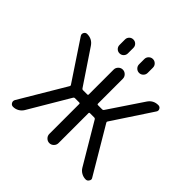

<svg xmlns="http://www.w3.org/2000/svg" viewBox="-228 -1167 1356 1356"><g transform="rotate(45 450.0 -489.0)"><path d="M406.2 -66.4V-365.2Q406.2 -373 398.4 -373H355.5Q348.6 -373 344.7 -367.2L165 -63.5Q153.3 -43.9 133.3 -32.2Q113.3 -20.5 89.8 -20.5Q73.2 -20.5 65.4 -35.2Q61.5 -42 61.5 -48.8Q61.5 -55.7 65.4 -63.5L269.5 -407.2Q273.4 -413.1 269.5 -418.9L74.2 -712.9Q65.4 -726.6 73.2 -740.7Q81.1 -754.9 96.7 -754.9Q146.5 -754.9 173.8 -713.9L344.7 -459Q348.6 -453.1 355.5 -453.1H398.4Q406.2 -453.1 406.2 -460.9V-709Q406.2 -727.5 419.9 -741.2Q433.6 -754.9 452.1 -754.9Q470.7 -754.9 484.4 -741.2Q498 -727.5 498 -709V-460.9Q498 -453.1 505.9 -453.1H548.8Q555.7 -453.1 559.6 -459L730.5 -713.9Q757.8 -754.9 806.6 -754.9Q823.2 -754.9 830.6 -740.7Q837.9 -726.6 829.1 -713.9L634.8 -418.9Q630.9 -413.1 634.8 -407.2L838.9 -62.5Q843.8 -55.7 843.8 -48.8Q843.8 -42 838.9 -35.2Q831.1 -20.5 814.5 -20.5Q792 -20.5 772 -31.7Q752 -43 740.2 -62.5L559.6 -367.2Q555.7 -373 548.8 -373H505.9Q498 -373 498 -365.2V-66.4Q498 -47.9 484.4 -34.2Q470.7 -20.5 452.1 -20.5Q433.6 -20.5 419.9 -34.2Q406.2 -47.9 406.2 -66.4ZM312.5 -861.3V-916Q312.5 -933.6 324.7 -945.8Q336.9 -958 354.5 -958Q372.1 -958 384.3 -945.8Q396.5 -933.6 396.5 -916V-861.3Q396.5 -843.8 384.3 -831.5Q372.1 -819.3 354.5 -819.3Q336.9 -819.3 324.7 -831.5Q312.5 -843.8 312.5 -861.3ZM506.8 -862.3V-915Q506.8 -932.6 519.5 -945.3Q532.2 -958 549.8 -958Q567.4 -958 580.1 -945.3Q592.8 -932.6 592.8 -915V-862.3Q592.8 -844.7 580.1 -832Q567.4 -819.3 549.8 -819.3Q532.2 -819.3 519.5 -832Q506.8 -844.7 506.8 -862.3Z"/></g></svg>

Font: Gen Jyuu Gothic P Regular
Style: Regular
Weight: 400
Designer: [Source Han Sans]
Ryoko NISHIZUKA  (kana & ideographs); Paul D. Hunt (Latin, Greek & Cyrillic); Wenlong ZHANG  (bopomofo
Version: Version 1.002.20150607